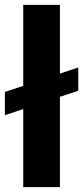

<svg xmlns="http://www.w3.org/2000/svg" viewBox="-40 -765 340 785"><path d="M55 0H205V-369L280 -394V-489L205 -464V-745H55V-414L-20 -389V-294L55 -319Z"/></svg>

Font: Plus Jakarta Sans ExtraBold
Style: Regular
Weight: 800
Designer: Gumpita Rahayu
Foundry: Tokotype
Version: Version 2.004; ttfautohint (v1.8.3)